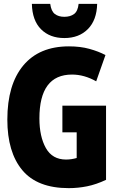

<svg xmlns="http://www.w3.org/2000/svg" viewBox="-20 -964 603 994"><path d="M336 10Q173 10 95.5 -83Q18 -176 18 -345Q18 -526 100.5 -625Q183 -724 337 -724Q396 -724 443 -711Q490 -698 526 -679L478 -543Q416 -578 353 -578Q184 -578 184 -351Q184 -257 217.5 -197.5Q251 -138 322 -138Q335 -138 349 -140Q363 -142 377 -146V-279H303V-417H529V-33Q478 -9 431 0.5Q384 10 336 10ZM313 -767Q238 -767 192.5 -812.5Q147 -858 145 -944H240Q245 -906 264 -891.5Q283 -877 313 -877Q344 -877 363.5 -891.5Q383 -906 387 -944H483Q481 -860 435 -813.5Q389 -767 313 -767Z"/></svg>

Font: Noto Sans Mono SemiCondensed Black
Style: Regular
Weight: 900
Width: 4
Designer: Monotype Design Team
Foundry: Monotype Imaging Inc.
Version: Version 2.014; ttfautohint (v1.8.4.7-5d5b)